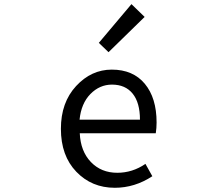

<svg xmlns="http://www.w3.org/2000/svg" viewBox="-20 -892 1040 925"><path d="M533.2 12.7Q421.9 12.7 347.7 -64.5Q273.4 -141.6 273.4 -271.5Q273.4 -398.4 346.7 -477.5Q419.9 -556.6 518.6 -556.6Q621.1 -556.6 677.7 -488.3Q734.4 -419.9 734.4 -301.8Q734.4 -275.4 730.5 -250H364.3Q368.2 -163.1 418 -111.3Q467.8 -59.6 544.9 -59.6Q618.2 -59.6 680.7 -102.5L713.9 -43Q628.9 12.7 533.2 12.7ZM363.3 -315.4H654.3Q654.3 -397.5 619.1 -440.9Q584 -484.4 519.5 -484.4Q460 -484.4 415.5 -439Q371.1 -393.6 363.3 -315.4ZM502.9 -640.6 456.1 -685.5 613.3 -872.1 676.8 -810.5Z"/></svg>

Font: GenEi Gothic M Regular
Style: Regular
Weight: 400
Designer: o_tamon (Modified); [Source Han Sans]
Ryoko NISHIZUKA  (kana & ideographs); Paul D. Hunt (Latin, Greek & Cyrillic); Wenl
Version: Version 1.1a;Original Version 1.004